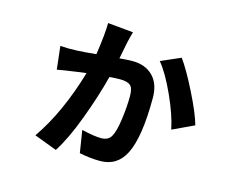

<svg xmlns="http://www.w3.org/2000/svg" viewBox="-97 -772 1194 974"><g transform="rotate(15 500.0 -285.0)"><path d="M357.4 -629.9 491.2 -617.2Q489.3 -611.3 483.9 -590.3Q478.5 -569.3 476.6 -560.5Q475.6 -556.6 459 -471.7Q497.1 -475.6 528.3 -475.6Q594.7 -475.6 634.8 -435.5Q674.8 -395.5 674.8 -321.3Q674.8 -116.2 629.9 -26.4Q588.9 56.6 498 56.6Q448.2 56.6 389.6 44.9L371.1 -72.3Q437.5 -56.6 472.7 -56.6Q511.7 -56.6 526.4 -84Q542 -110.4 551.3 -177.7Q560.5 -245.1 560.5 -299.8Q560.5 -342.8 544.4 -356.4Q528.3 -370.1 489.3 -370.1Q468.8 -370.1 434.6 -367.2Q407.2 -259.8 360.8 -135.7Q314.5 -11.7 267.6 60.5L148.4 15.6Q252 -133.8 317.4 -356.4Q299.8 -354.5 273.4 -350.6Q247.1 -346.7 240.2 -345.7Q209 -341.8 167 -334L153.3 -455.1Q194.3 -452.1 238.3 -454.1Q270.5 -455.1 340.8 -461.9Q357.4 -573.2 357.4 -629.9ZM660.2 -511.7 763.7 -556.6Q800.8 -505.9 852.1 -403.3Q903.3 -300.8 918.9 -243.2L806.6 -190.4Q792 -263.7 747.1 -362.8Q702.1 -461.9 660.2 -511.7Z"/></g></svg>

Font: Gen Shin Gothic Monospace Bold
Style: Bold
Weight: 700
Designer: [Source Han Sans]
Ryoko NISHIZUKA  (kana & ideographs); Paul D. Hunt (Latin, Greek & Cyrillic); Wenlong ZHANG  (bopomofo
Version: Version 1.002.20150607